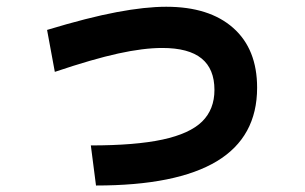

<svg xmlns="http://www.w3.org/2000/svg" viewBox="-20 -596 920 580"><path d="M254.4 -156.7Q388.9 -156.7 471.1 -174.4Q553.3 -192.2 590.6 -228.9Q627.8 -265.6 627.8 -324.4Q627.8 -387.8 588.9 -419.4Q550 -451.1 470 -451.1Q413.3 -451.1 337.2 -434.4Q261.1 -417.8 145.6 -378.9L122.2 -505.6Q246.7 -543.3 332.8 -559.4Q418.9 -575.6 482.2 -575.6Q612.2 -575.6 684.4 -511.7Q756.7 -447.8 756.7 -331.1Q756.7 -182.2 635 -108.9Q513.3 -35.6 270 -35.6Z"/></svg>

Font: Paperlogy 7 Bold
Style: Regular
Weight: 700
Designer: redesigned by Lee Juim, glyphs from Gmarket Sans & Montserrat
Foundry: PT&
Version: Version 1.001